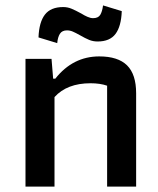

<svg xmlns="http://www.w3.org/2000/svg" viewBox="-20 -688 584 708"><path d="M122 -550Q124 -606 145.5 -634Q167 -662 213 -662Q229 -662 243.5 -656Q258 -650 280 -638Q291 -631 302.5 -626Q314 -621 323 -621Q342 -621 349.5 -633Q357 -645 360 -668L429 -647Q427 -591 406 -563Q385 -535 340 -535Q323 -535 308.5 -541Q294 -547 275 -558Q259 -567 248.5 -571.5Q238 -576 227 -576Q209 -576 201 -563.5Q193 -551 191 -529ZM74 -471H170L176 -398H184Q249 -480 346 -480Q415 -480 448.5 -447Q482 -414 482 -344V0H375V-372Q349 -381 314 -381Q227 -381 181 -330V0H74Z"/></svg>

Font: Athiti SemiBold
Style: Regular
Weight: 600
Designer: CadsonDemak Team
Foundry: CadsonDemak
Version: Version 1.033